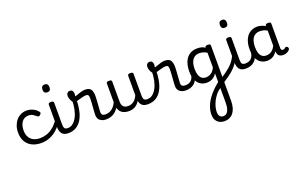

<svg xmlns="http://www.w3.org/2000/svg" viewBox="-143 -1517 4610 2889"><g transform="rotate(-20 2162.5 -72.0)"><path d="M344 17Q215 17 139 -53Q63 -123 63 -250Q63 -309 80.5 -358Q98 -407 129 -443Q160 -479 202.5 -499Q245 -519 296 -519Q342 -519 390 -499Q438 -479 474 -435Q485 -421 482 -411.5Q479 -402 468 -390Q455 -377 444 -374Q433 -371 421 -381Q393 -404 366.5 -421.5Q340 -439 296 -439Q263 -439 236 -426Q209 -413 190.5 -388Q172 -363 162 -328.5Q152 -294 152 -250Q152 -190 175.5 -147Q199 -104 242.5 -81Q286 -58 344 -58Q358 -58 365.5 -46.5Q373 -35 373 -20.5Q373 -6 366 5.5Q359 17 344 17Z M342 17Q323 17 314 5.5Q305 -6 305 -20.5Q305 -35 314.5 -46.5Q324 -58 343 -58Q400 -58 452 -74.5Q504 -91 553 -129Q602 -167 649 -230Q655 -237 667 -232Q679 -227 687.5 -216.5Q696 -206 689 -196Q646 -126 591 -78.5Q536 -31 472.5 -7Q409 17 342 17Z M773 17Q739 17 714 7.5Q689 -2 673 -21.5Q657 -41 649.5 -70.5Q642 -100 642 -140V-489Q642 -502 652.5 -508.5Q663 -515 684 -515Q706 -515 717 -508.5Q728 -502 728 -489V-140Q728 -95 741.5 -76.5Q755 -58 792 -58Q806 -58 813 -46.5Q820 -35 818.5 -20.5Q817 -6 806 5.5Q795 17 773 17ZM686 -669Q658 -669 643.5 -684.5Q629 -700 629 -731Q629 -763 643.5 -779Q658 -795 686 -795Q713 -795 727 -779Q741 -763 741 -731Q742 -700 727.5 -684.5Q713 -669 686 -669Z M773 17Q754 17 747.5 5.5Q741 -6 745 -20.5Q749 -35 761 -46.5Q773 -58 792 -58Q837 -58 874 -87Q911 -116 938 -167Q965 -218 979.5 -285.5Q994 -353 994 -429Q994 -441 1004 -446.5Q1014 -452 1026.5 -452Q1039 -452 1049 -446.5Q1059 -441 1059 -429Q1059 -327 1041.5 -245Q1024 -163 988.5 -104.5Q953 -46 899 -14.5Q845 17 773 17Z M1376 17Q1353 17 1330 10.5Q1307 4 1287.5 -9.5Q1268 -23 1256.5 -45.5Q1245 -68 1245 -100Q1245 -125 1247.5 -159Q1250 -193 1252.5 -230.5Q1255 -268 1257.5 -302Q1260 -336 1260 -361Q1260 -400 1250.5 -414.5Q1241 -429 1215 -429Q1187 -429 1151 -419Q1115 -409 1081 -399.5Q1047 -390 1026 -390Q1008 -390 991.5 -409.5Q975 -429 964 -457.5Q953 -486 953 -513Q953 -531 959.5 -545Q966 -559 978.5 -567Q991 -575 1009 -575Q1040 -575 1051.5 -555Q1063 -535 1063 -510Q1063 -499 1061 -488Q1059 -477 1056 -469Q1066 -469 1084.5 -475.5Q1103 -482 1127 -491Q1151 -500 1178.5 -506.5Q1206 -513 1233 -513Q1273 -513 1298 -498Q1323 -483 1334.5 -451.5Q1346 -420 1346 -369Q1346 -346 1343.5 -310.5Q1341 -275 1338.5 -237Q1336 -199 1333.5 -166Q1331 -133 1331 -115Q1331 -84 1348 -71Q1365 -58 1395 -58Q1409 -58 1416 -46.5Q1423 -35 1421.5 -20.5Q1420 -6 1409 5.5Q1398 17 1376 17Z M1378 17Q1364 17 1357.5 5.5Q1351 -6 1352.5 -20.5Q1354 -35 1365 -46.5Q1376 -58 1397 -58Q1430 -58 1458 -69Q1486 -80 1509 -100Q1532 -120 1549.5 -147Q1567 -174 1579 -205Q1585 -220 1596.5 -218.5Q1608 -217 1616.5 -207Q1625 -197 1622 -186Q1607 -138 1583.5 -100.5Q1560 -63 1529.5 -36.5Q1499 -10 1461 3.5Q1423 17 1378 17Z M1747 17Q1689 17 1650 -3.5Q1611 -24 1591.5 -64.5Q1572 -105 1572 -166V-489Q1572 -502 1582.5 -508.5Q1593 -515 1614 -515Q1636 -515 1647 -508.5Q1658 -502 1658 -489V-166Q1658 -131 1669 -107Q1680 -83 1702.5 -71Q1725 -59 1758 -59Q1786 -59 1810 -68Q1834 -77 1853.5 -92.5Q1873 -108 1888 -130Q1903 -152 1913 -177V-489Q1913 -502 1923.5 -508.5Q1934 -515 1956 -515Q1977 -515 1988 -508.5Q1999 -502 1999 -489V-140Q1999 -95 2012.5 -76.5Q2026 -58 2063 -58Q2077 -58 2084 -46.5Q2091 -35 2089.5 -20.5Q2088 -6 2077 5.5Q2066 17 2044 17Q2018 17 1997.5 11.5Q1977 6 1961.5 -5.5Q1946 -17 1935.5 -34Q1925 -51 1920 -74L1918 -84Q1904 -60 1886.5 -41.5Q1869 -23 1847.5 -10Q1826 3 1801 10Q1776 17 1747 17Z M2049 17Q2030 17 2023.5 5.5Q2017 -6 2021 -20.5Q2025 -35 2037 -46.5Q2049 -58 2068 -58Q2113 -58 2150 -87Q2187 -116 2214 -167Q2241 -218 2255.5 -285.5Q2270 -353 2270 -429Q2270 -441 2280 -446.5Q2290 -452 2302.5 -452Q2315 -452 2325 -446.5Q2335 -441 2335 -429Q2335 -327 2317.5 -245Q2300 -163 2264.5 -104.5Q2229 -46 2175 -14.5Q2121 17 2049 17Z M2652 17Q2629 17 2606 10.5Q2583 4 2563.5 -9.5Q2544 -23 2532.5 -45.5Q2521 -68 2521 -100Q2521 -125 2523.5 -159Q2526 -193 2528.5 -230.5Q2531 -268 2533.5 -302Q2536 -336 2536 -361Q2536 -400 2526.5 -414.5Q2517 -429 2491 -429Q2463 -429 2427 -419Q2391 -409 2357 -399.5Q2323 -390 2302 -390Q2284 -390 2267.5 -409.5Q2251 -429 2240 -457.5Q2229 -486 2229 -513Q2229 -531 2235.5 -545Q2242 -559 2254.5 -567Q2267 -575 2285 -575Q2316 -575 2327.5 -555Q2339 -535 2339 -510Q2339 -499 2337 -488Q2335 -477 2332 -469Q2342 -469 2360.5 -475.5Q2379 -482 2403 -491Q2427 -500 2454.5 -506.5Q2482 -513 2509 -513Q2549 -513 2574 -498Q2599 -483 2610.5 -451.5Q2622 -420 2622 -369Q2622 -346 2619.5 -310.5Q2617 -275 2614.5 -237Q2612 -199 2609.5 -166Q2607 -133 2607 -115Q2607 -84 2624 -71Q2641 -58 2671 -58Q2685 -58 2692 -46.5Q2699 -35 2697.5 -20.5Q2696 -6 2685 5.5Q2674 17 2652 17Z M2654 17Q2640 17 2633.5 5.5Q2627 -6 2628.5 -20.5Q2630 -35 2641 -46.5Q2652 -58 2673 -58Q2703 -58 2726.5 -66Q2750 -74 2767 -90Q2784 -106 2794.5 -130Q2805 -154 2809 -186Q2811 -201 2824 -205.5Q2837 -210 2849.5 -205.5Q2862 -201 2860 -186Q2856 -133 2839 -94.5Q2822 -56 2795 -31.5Q2768 -7 2732.5 5Q2697 17 2654 17Z M3045 651Q2974 651 2931.5 608.5Q2889 566 2889 489Q2889 450 2899 409Q2909 368 2928.5 326Q2948 284 2978.5 241.5Q3009 199 3049 158Q3065 141 3082 125Q3099 109 3117 93.5Q3135 78 3153 64V-75Q3130 -38 3102.5 -18.5Q3075 1 3047.5 8.5Q3020 16 2993 16Q2936 16 2892 -11.5Q2848 -39 2823 -95Q2798 -151 2798 -236Q2798 -288 2808 -332Q2818 -376 2836.5 -411Q2855 -446 2882.5 -470Q2910 -494 2945 -507Q2980 -520 3022 -520Q3050 -520 3070 -517.5Q3090 -515 3109.5 -508Q3129 -501 3153 -485V-490Q3153 -503 3163.5 -509.5Q3174 -516 3196 -516Q3217 -516 3228 -509.5Q3239 -503 3239 -490V398Q3239 458 3225.5 505Q3212 552 3187 584.5Q3162 617 3126 634Q3090 651 3045 651ZM3053 574Q3085 574 3107 553.5Q3129 533 3141 493.5Q3153 454 3153 396V159Q3140 169 3129 178Q3118 187 3108 196.5Q3098 206 3089 214Q3062 246 3041.5 279.5Q3021 313 3007 347.5Q2993 382 2985.5 416.5Q2978 451 2978 484Q2978 512 2987 532.5Q2996 553 3012.5 563.5Q3029 574 3053 574ZM3006 -64Q3035 -64 3061.5 -74Q3088 -84 3111.5 -107Q3135 -130 3153 -167V-405Q3122 -424 3092 -432.5Q3062 -441 3031 -441Q3005 -441 2982.5 -433Q2960 -425 2942.5 -409Q2925 -393 2912.5 -369Q2900 -345 2893.5 -313Q2887 -281 2887 -240Q2887 -185 2900 -145.5Q2913 -106 2939.5 -85Q2966 -64 3006 -64Z M3220 109Q3212 114 3204 106.5Q3196 99 3191 86Q3186 73 3187.5 60Q3189 47 3198 41Q3251 8 3291.5 -21Q3332 -50 3362.5 -76Q3393 -102 3416 -128.5Q3439 -155 3457 -183.5Q3475 -212 3490 -243Q3498 -259 3511.5 -260Q3525 -261 3533.5 -252.5Q3542 -244 3537 -230Q3520 -186 3500.5 -149.5Q3481 -113 3455 -81Q3429 -49 3395.5 -18.5Q3362 12 3318.5 43Q3275 74 3220 109Z M3614 17Q3580 17 3555 7.5Q3530 -2 3514 -21.5Q3498 -41 3490.5 -70.5Q3483 -100 3483 -140V-489Q3483 -502 3493.5 -508.5Q3504 -515 3525 -515Q3547 -515 3558 -508.5Q3569 -502 3569 -489V-140Q3569 -95 3582.5 -76.5Q3596 -58 3633 -58Q3647 -58 3654 -46.5Q3661 -35 3659.5 -20.5Q3658 -6 3647 5.5Q3636 17 3614 17ZM3527 -669Q3499 -669 3484.5 -684.5Q3470 -700 3470 -731Q3470 -763 3484.5 -779Q3499 -795 3527 -795Q3554 -795 3568 -779Q3582 -763 3582 -731Q3583 -700 3568.5 -684.5Q3554 -669 3527 -669Z M3614 17Q3600 17 3593.5 5.5Q3587 -6 3588.5 -20.5Q3590 -35 3601 -46.5Q3612 -58 3633 -58Q3663 -58 3686.5 -66Q3710 -74 3727 -90Q3744 -106 3754.5 -130Q3765 -154 3769 -186Q3771 -201 3784 -205.5Q3797 -210 3809.5 -205.5Q3822 -201 3820 -186Q3816 -133 3799 -94.5Q3782 -56 3755 -31.5Q3728 -7 3692.5 5Q3657 17 3614 17Z M3960 17Q3903 17 3859 -10.5Q3815 -38 3790 -94Q3765 -150 3765 -235Q3765 -287 3774.5 -331Q3784 -375 3803 -410Q3822 -445 3849 -469Q3876 -493 3911 -506Q3946 -519 3988 -519Q4020 -519 4054 -508.5Q4088 -498 4118 -481V-486Q4118 -501 4129 -508Q4140 -515 4162 -515Q4184 -515 4194.5 -508.5Q4205 -502 4205 -488V-96Q4205 -83 4209 -74.5Q4213 -66 4220 -62Q4227 -58 4236 -58Q4246 -58 4252.5 -60.5Q4259 -63 4265.5 -68Q4272 -73 4281 -80Q4288 -86 4297 -83.5Q4306 -81 4315 -73Q4324 -63 4325 -52Q4326 -41 4321 -33Q4310 -17 4293 -6Q4276 5 4256.5 11Q4237 17 4217 17Q4194 17 4177 12Q4160 7 4148 -3.5Q4136 -14 4129.5 -29Q4123 -44 4120 -63Q4120 -64 4119 -67.5Q4118 -71 4118 -75Q4095 -38 4068.5 -18Q4042 2 4014 9.5Q3986 17 3960 17ZM3853 -239Q3853 -184 3866 -144.5Q3879 -105 3905.5 -84Q3932 -63 3972 -63Q4001 -63 4027.5 -73Q4054 -83 4077 -106Q4100 -129 4118 -166V-408Q4087 -427 4058 -433.5Q4029 -440 3997 -440Q3971 -440 3949 -432Q3927 -424 3909 -408Q3891 -392 3878.5 -368Q3866 -344 3859.5 -312Q3853 -280 3853 -239Z"/></g></svg>

Font: Playwrite CL
Style: Regular
Weight: 400
Designer: Veronika Burian, José Scaglione
Foundry: TypeTogether
Version: Version 1.002